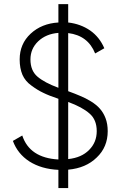

<svg xmlns="http://www.w3.org/2000/svg" viewBox="-20 -820 590 939"><path d="M506.8 -178.7Q506.8 -100.6 453.1 -49.8Q400.4 2 313.5 9.8Q313.5 40 313.5 99.6Q300.8 99.6 265.6 99.6Q265.6 78.1 265.6 10.7Q182.6 6.8 124 -30.3Q66.4 -67.4 43 -130.9Q58.6 -139.6 88.9 -157.2Q125 -47.9 265.6 -40Q265.6 -138.7 265.6 -336.9Q218.8 -352.5 191.4 -366.2Q164.1 -378.9 133.8 -401.4Q103.5 -422.9 89.8 -454.1Q76.2 -486.3 76.2 -529.3Q76.2 -605.5 129.9 -655.3Q183.6 -705.1 265.6 -710Q265.6 -740.2 265.6 -799.8Q277.3 -799.8 313.5 -799.8Q313.5 -777.3 313.5 -710Q374 -703.1 420.9 -670.9Q466.8 -638.7 490.2 -584Q474.6 -575.2 445.3 -558.6Q410.2 -646.5 313.5 -658.2Q313.5 -563.5 313.5 -374Q348.6 -361.3 373 -350.6Q397.5 -340.8 424.8 -324.2Q453.1 -306.6 468.8 -288.1Q485.4 -269.5 496.1 -242.2Q506.8 -213.9 506.8 -178.7ZM128.9 -529.3Q128.9 -474.6 163.1 -445.3Q197.3 -416 265.6 -390.6Q265.6 -480.5 265.6 -659.2Q205.1 -654.3 167 -618.2Q128.9 -582 128.9 -529.3ZM313.5 -42Q378.9 -48.8 416 -86.9Q453.1 -124 453.1 -178.7Q453.1 -234.4 418 -264.6Q382.8 -295.9 313.5 -321.3Q313.5 -227.5 313.5 -42Z"/></svg>

Font: LeFont
Style: ExtraLight
Weight: 200
Designer: Leryon MEDIA
Version: Version 1.0